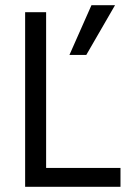

<svg xmlns="http://www.w3.org/2000/svg" viewBox="-20 -721 517 741"><path d="M313 -509H248L333 -701H424ZM445 0H77V-674H158V-73H445Z"/></svg>

Font: Hind Kochi
Style: Regular
Weight: 400
Designer: Dhruvi Tolia
Foundry: Indian Type Foundry
Version: Version 0.702;PS 1.0;hotconv 1.0.81;makeotf.lib2.5.63406